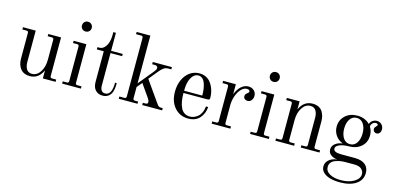

<svg xmlns="http://www.w3.org/2000/svg" viewBox="-82 -1223 4049 1976"><g transform="rotate(15 1942.5 -235.0)"><path d="M502 0H366.2V-85.9Q323.2 12.2 228 12.2Q198.2 12.2 174.6 2.7Q150.9 -6.8 136.5 -22Q122.1 -37.1 112.8 -57.6Q103.5 -78.1 99.9 -98.6Q96.2 -119.1 96.2 -141.1V-410.2Q96.2 -422.4 91.3 -427.2Q86.4 -432.1 74.2 -432.1H32.2V-456.1H168V-122.1Q168 -102.5 171.4 -85.4Q174.8 -68.4 182.9 -52Q190.9 -35.6 206.5 -25.9Q222.2 -16.1 244.1 -16.1Q297.4 -16.1 331.8 -68.8Q366.2 -121.6 366.2 -200.2V-410.2Q366.2 -422.4 361.3 -427.2Q356.4 -432.1 344.2 -432.1H301.8V-456.1H438V-45.9Q438 -33.7 442.9 -28.8Q447.8 -23.9 460 -23.9H502Z M628.4 -669.2Q643.1 -684.1 665.5 -684.1Q688 -684.1 702.9 -669.2Q717.8 -654.3 717.8 -631.8Q717.8 -609.4 702.9 -594.7Q688 -580.1 665.5 -580.1Q643.1 -580.1 628.4 -594.7Q613.8 -609.4 613.8 -631.8Q613.8 -654.3 628.4 -669.2ZM707.5 -456.1V-45.9Q707.5 -33.7 712.4 -28.8Q717.3 -23.9 729.5 -23.9H771.5V0H571.8V-23.9H613.8Q626 -23.9 630.9 -28.8Q635.7 -33.7 635.7 -45.9V-410.2Q635.7 -422.4 630.9 -427.2Q626 -432.1 613.8 -432.1H571.8V-456.1Z M971.2 -647.9V-456.1H1095.2V-432.1H971.2V-84Q971.2 -55.2 983.9 -35.6Q996.6 -16.1 1024.4 -16.1Q1044.4 -16.1 1059.1 -27.1Q1073.7 -38.1 1081.1 -56.9Q1088.4 -75.7 1091.8 -96.7Q1095.2 -117.7 1095.2 -142.1V-149.9H1113.3V-142.1Q1113.3 -79.6 1096.2 -43Q1084.5 -18.6 1061.3 -3.2Q1038.1 12.2 1004.4 12.2Q957 12.2 928.2 -18.3Q899.4 -48.8 899.4 -106.9V-432.1H825.2V-456.1H847.2Q877.4 -456.1 900.1 -480.7Q922.9 -505.4 933.1 -540Q943.4 -574.7 943.4 -611.8V-647.9Z M1320.8 -203.1 1457 -369.1Q1475.1 -391.6 1475.1 -405.8Q1475.1 -432.1 1440.9 -432.1H1415V-456.1H1619.1V-432.1H1586.9Q1560.1 -432.1 1539.3 -418.5Q1518.6 -404.8 1491.2 -371.1L1415 -277.8L1570.8 -56.2Q1579.1 -44.4 1583.7 -38.8Q1588.4 -33.2 1597.2 -28.6Q1606 -23.9 1617.2 -23.9H1637.2V0H1424.8V-23.9H1451.2Q1465.8 -23.9 1471.9 -28.6Q1478 -33.2 1478 -45.9Q1478 -59.6 1464.8 -80.1L1367.2 -220.2L1320.8 -164.1V-45.9Q1320.8 -33.7 1325.7 -28.8Q1330.6 -23.9 1342.8 -23.9H1375V0H1174.8V-23.9H1227.1Q1239.3 -23.9 1244.1 -28.8Q1249 -33.7 1249 -45.9V-666Q1249 -678.2 1244.1 -683.1Q1239.3 -688 1227.1 -688H1174.8V-711.9H1320.8Z M1905.3 -443.8Q1872.1 -443.8 1848.1 -416Q1824.2 -388.2 1813.5 -346.2Q1802.7 -304.2 1802.7 -253.9H1996.6Q1996.6 -290.5 1992.2 -322.3Q1987.8 -354 1977.8 -382.3Q1967.8 -410.6 1949.2 -427.2Q1930.7 -443.8 1905.3 -443.8ZM1911.6 -467.8Q1947.8 -467.8 1977.5 -453.9Q2007.3 -439.9 2026.4 -417.7Q2045.4 -395.5 2058.3 -366.5Q2071.3 -337.4 2076.9 -309.1Q2082.5 -280.8 2082.5 -252.9Q2082.5 -238.8 2077.1 -234.4Q2071.8 -230 2051.3 -230H1802.7Q1802.7 -182.1 1809.3 -144Q1815.9 -106 1829.8 -75.7Q1843.8 -45.4 1868.4 -28.8Q1893.1 -12.2 1926.3 -12.2Q1948.7 -12.2 1970 -20Q1991.2 -27.8 2011 -43.7Q2030.8 -59.6 2044.7 -88.6Q2058.6 -117.7 2062.5 -155.8H2086.4Q2080.1 -83 2037.1 -35.4Q1994.1 12.2 1916.5 12.2Q1827.1 12.2 1770.8 -51.8Q1714.4 -115.7 1714.4 -221.2Q1714.4 -290 1739 -346.2Q1763.7 -402.3 1808.8 -435.1Q1854 -467.8 1911.6 -467.8Z M2300.3 -456.1V-350.1Q2322.3 -406.7 2356.9 -437.3Q2391.6 -467.8 2432.6 -467.8Q2468.8 -467.8 2492.7 -445.3Q2516.6 -422.9 2516.6 -389.2Q2516.6 -362.3 2501.2 -342Q2485.8 -321.8 2459.5 -321.8Q2441.9 -321.8 2429.2 -332Q2416.5 -342.3 2416.5 -360.8Q2416.5 -381.8 2436.5 -396Q2454.6 -407.2 2454.6 -418.9Q2454.6 -428.7 2445.8 -434.3Q2437 -439.9 2423.3 -439.9Q2391.1 -439.9 2362.5 -409.7Q2334 -379.4 2317.1 -331.3Q2300.3 -283.2 2300.3 -231.9V-45.9Q2300.3 -33.7 2305.2 -28.8Q2310.1 -23.9 2322.3 -23.9H2364.3V0H2164.6V-23.9H2206.5Q2218.8 -23.9 2223.6 -28.8Q2228.5 -33.7 2228.5 -45.9V-410.2Q2228.5 -422.4 2223.6 -427.2Q2218.8 -432.1 2206.5 -432.1H2164.6V-456.1Z M2630.9 -669.2Q2645.5 -684.1 2668 -684.1Q2690.4 -684.1 2705.3 -669.2Q2720.2 -654.3 2720.2 -631.8Q2720.2 -609.4 2705.3 -594.7Q2690.4 -580.1 2668 -580.1Q2645.5 -580.1 2630.9 -594.7Q2616.2 -609.4 2616.2 -631.8Q2616.2 -654.3 2630.9 -669.2ZM2710 -456.1V-45.9Q2710 -33.7 2714.8 -28.8Q2719.7 -23.9 2731.9 -23.9H2773.9V0H2574.2V-23.9H2616.2Q2628.4 -23.9 2633.3 -28.8Q2638.2 -33.7 2638.2 -45.9V-410.2Q2638.2 -422.4 2633.3 -427.2Q2628.4 -432.1 2616.2 -432.1H2574.2V-456.1Z M2843.8 -456.1H2979.5V-370.1Q3022.5 -467.8 3117.7 -467.8Q3154.8 -467.8 3181.9 -453.9Q3209 -439.9 3222.9 -416.7Q3236.8 -393.6 3243.2 -368.4Q3249.5 -343.3 3249.5 -314.9V-45.9Q3249.5 -33.7 3254.4 -28.8Q3259.3 -23.9 3271.5 -23.9H3313.5V0H3113.8V-23.9H3155.8Q3168 -23.9 3172.9 -28.8Q3177.7 -33.7 3177.7 -45.9V-334Q3177.7 -353.5 3174.3 -370.6Q3170.9 -387.7 3162.8 -404.1Q3154.8 -420.4 3139.2 -430.2Q3123.5 -439.9 3101.6 -439.9Q3048.3 -439.9 3013.9 -387.2Q2979.5 -334.5 2979.5 -255.9V-45.9Q2979.5 -33.7 2984.4 -28.8Q2989.3 -23.9 3001.5 -23.9H3043.5V0H2843.8V-23.9H2885.7Q2897.9 -23.9 2902.8 -28.8Q2907.7 -33.7 2907.7 -45.9V-410.2Q2907.7 -422.4 2902.8 -427.2Q2897.9 -432.1 2885.7 -432.1H2843.8Z M3665.5 -404.3Q3639.6 -443.8 3593.3 -443.8Q3546.9 -443.8 3521 -404.3Q3495.1 -364.7 3495.1 -304.2Q3495.1 -243.7 3521 -203.9Q3546.9 -164.1 3593.3 -164.1Q3639.6 -164.1 3665.5 -203.9Q3691.4 -243.7 3691.4 -304.2Q3691.4 -364.7 3665.5 -404.3ZM3508.3 22Q3467.8 19 3439.5 -2.7Q3411.1 -24.4 3411.1 -60.1Q3411.1 -97.7 3442.4 -122.1Q3473.6 -146.5 3521 -151.9Q3470.7 -170.9 3442.9 -211.9Q3415 -252.9 3415 -304.2Q3415 -374 3464.4 -420.9Q3513.7 -467.8 3593.3 -467.8Q3675.3 -467.8 3728 -415Q3735.8 -440.4 3756.8 -454.1Q3777.8 -467.8 3801.3 -467.8Q3830.6 -467.8 3851.8 -447.5Q3873 -427.2 3873 -396Q3873 -372.1 3860.6 -356.9Q3848.1 -341.8 3829.1 -341.8Q3813 -341.8 3802 -352.8Q3791 -363.8 3791 -379.9Q3791 -394.5 3805.2 -408Q3819.3 -421.4 3819.3 -428.2Q3819.3 -435.1 3812.7 -439.5Q3806.2 -443.8 3795.4 -443.8Q3775.9 -443.8 3761.2 -428.5Q3746.6 -413.1 3745.1 -394Q3771 -351.6 3771 -304.2Q3771 -230 3720 -185.1Q3668.9 -140.1 3593.3 -140.1Q3554.7 -140.1 3522.9 -133.5Q3491.2 -127 3471.2 -113Q3451.2 -99.1 3451.2 -80.1Q3451.2 -40 3535.2 -40H3679.2Q3751.5 -40 3790.3 -8.3Q3829.1 23.4 3829.1 81.1Q3829.1 155.3 3766.1 198.7Q3703.1 242.2 3594.2 242.2Q3537.1 242.2 3491.9 230.2Q3446.8 218.3 3418 191.7Q3389.2 165 3389.2 127Q3389.2 83 3423.8 54.9Q3458.5 26.9 3508.3 22ZM3597.2 217.8Q3682.6 217.8 3738 184.1Q3793.5 150.4 3793.5 102.1Q3793.5 71.3 3768.8 48.6Q3744.1 25.9 3692.4 25.9H3599.1Q3569.3 25.9 3542.5 30.3Q3515.6 34.7 3489.7 44.7Q3463.9 54.7 3448.5 74Q3433.1 93.3 3433.1 120.1Q3433.1 167 3479.2 192.4Q3525.4 217.8 3597.2 217.8Z"/></g></svg>

Font: Flanker Steampunk
Style: Regular
Weight: 400
Designer: Alexey Kryukov, Leonardo Di Lena
Foundry: Alexey Kryukov, Leonardo Di Lena
Version: 1.210